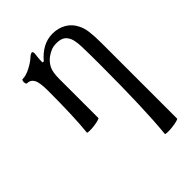

<svg xmlns="http://www.w3.org/2000/svg" viewBox="-209 -522 886 886"><g transform="rotate(-45 234.5 -79.0)"><path d="M335 269Q350 120 350 -173Q350 -247 348.5 -287.5Q347 -328 338 -347Q328 -367 313.5 -374Q299 -381 278 -381Q255 -381 239 -373.5Q223 -366 211 -357Q192 -342 181 -320.5Q170 -299 170 -254V0Q170 3 157 6.5Q144 10 127 12Q110 14 97.5 13.5Q85 13 85 10Q90 -36 92.5 -104Q95 -172 95 -254Q95 -307 84 -326.5Q73 -346 50 -346Q46 -346 44.5 -353Q43 -360 44.5 -367Q46 -374 50 -374Q73 -374 101.5 -389Q130 -404 146 -419Q159 -431 167 -431Q173 -431 173 -417Q172 -406 170.5 -395Q169 -384 169 -364L176 -362Q229 -425 295 -425Q333 -425 362 -408Q391 -391 406 -360Q417 -340 421 -309.5Q425 -279 425 -232V259Q425 262 411.5 265.5Q398 269 380 271Q362 273 348.5 272.5Q335 272 335 269Z"/></g></svg>

Font: Junicode
Style: Regular
Weight: 400
Designer: Peter S. Baker
Version: Version 2.100; ttfautohint (v1.8.4)